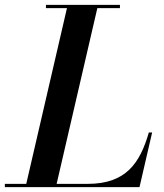

<svg xmlns="http://www.w3.org/2000/svg" viewBox="-66 -770 676 790"><path d="M508 0 560 -225H546.5C509.5 -98 452 -13.5 295 -13.5H167L334.5 -736.5H427.5V-750H123V-736.5H209.5L42 -13.5H-46V0Z"/></svg>

Font: Bodoni* 16pt Medium
Style: Italic
Weight: 500
Italic angle: -13°
Version: Version 2.3